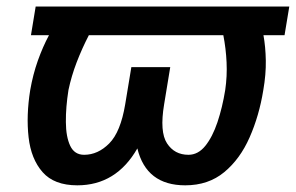

<svg xmlns="http://www.w3.org/2000/svg" viewBox="-20 -548 892 578"><path d="M850.9 -528.4 836.6 -442.1H773.1Q779.5 -407 780.2 -365.6Q780.9 -324.2 772.7 -277Q760.3 -199.9 731.5 -134.6Q702.8 -69.2 655 -29.7Q607.2 9.9 537.6 9.9Q420.5 9.9 393.5 -101.2Q329.9 9.9 212.7 9.9Q143.1 9.9 108.3 -29.7Q73.5 -69.2 66.1 -134.6Q58.6 -199.9 71 -277Q79.2 -323.9 93.9 -365.4Q108.7 -407 127.5 -442.1H73.2L87.4 -528.4ZM247.5 -442.1Q226.6 -401.6 210.8 -360.4Q195 -319.2 186.1 -277Q177.9 -225.1 178.3 -180.6Q178.6 -136 191.4 -109Q204.2 -82 233.3 -82Q274.9 -82 308.9 -116.3Q343 -150.6 356.9 -234L375.4 -345.9H492.5L474.1 -234Q460.2 -150.9 482.8 -116.5Q505.3 -82 547.2 -82Q576.3 -82 598 -108.8Q619.7 -135.7 634.6 -180Q649.5 -224.4 658 -277Q664.1 -318.9 662.1 -360.3Q660.2 -401.6 652.3 -442.1Z"/></svg>

Font: Inter UI Medium
Style: Italic
Weight: 500
Italic angle: 9.39999°
Designer: Rasmus Andersson
Foundry: rsms
Version: 3.2;8d6f07862